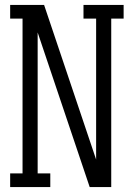

<svg xmlns="http://www.w3.org/2000/svg" viewBox="-20 -755 540 775"><path d="M21 0V-55H71V-680H21V-735H158L368 -111V-680H317V-735H479V-680H429V0H342L132 -624V-55H183V0Z"/></svg>

Font: Iosevka Slab Light
Style: Regular
Weight: 300
Monospace: yes
Designer: Belleve Invis
Foundry: Belleve Invis
Version: Version 11.1.0; ttfautohint (v1.8.3)